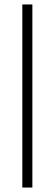

<svg xmlns="http://www.w3.org/2000/svg" viewBox="-20 -740 245 860"><path d="M80 100V-720H125V100Z"/></svg>

Font: DM Sans 10pt ExtraLight
Style: Regular
Weight: 250
Version: Version 4.004;gftools[0.9.30]